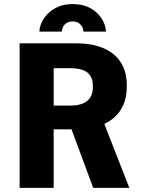

<svg xmlns="http://www.w3.org/2000/svg" viewBox="-20 -910 690 930"><path d="M75 0V-700H357.4Q386.1 -700 418.7 -694.6Q451.3 -689.1 482.3 -676.1Q513.3 -663 538.6 -639.8Q564 -616.6 579.1 -581Q594.3 -545.4 594.3 -494.9Q594.3 -439.6 577.5 -401.9Q560.6 -364.2 533.2 -340.7Q505.8 -317.2 473.2 -304.7Q440.6 -292.2 408.1 -287.8Q375.7 -283.4 349.9 -283.4H240V0ZM431.5 0 310.5 -326.4 472.2 -343.3 606.4 0ZM240 -398.6H322.3Q354.4 -398.6 378.5 -407.6Q402.7 -416.6 416.4 -436.6Q430 -456.6 430 -490.1Q430 -525.7 416.2 -545Q402.4 -564.2 378 -572Q353.6 -579.7 321.6 -579.7H240ZM332.6 -890.2Q375.1 -890.2 405.4 -876.5Q435.8 -862.8 455.1 -841.8Q474.5 -820.9 483.8 -798Q493.1 -775.1 493.1 -756.8H384.3Q384.3 -768 378.5 -779.3Q372.8 -790.6 361.1 -798.4Q349.4 -806.2 331.6 -806.2Q313.6 -806.2 302.2 -798.4Q290.7 -790.6 285.2 -779.3Q279.7 -768 279.7 -756.8H170.9Q170.9 -775.1 180.4 -798Q190 -820.9 209.9 -841.8Q229.7 -862.8 260.1 -876.5Q290.5 -890.2 332.6 -890.2Z"/></svg>

Font: Trispace Thin
Style: Regular
Weight: 100
Designer: Tyler Finck
Foundry: Etcetera Type Company
Version: Version 1.210